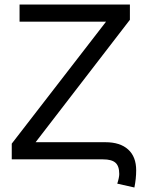

<svg xmlns="http://www.w3.org/2000/svg" viewBox="-20 -708 651 853"><path d="M32.2 0V-69.8L451.2 -611.8H66.9V-688H557.1V-620.1L138.2 -76.2H448.2Q513.7 -76.2 549.3 -43.9Q585 -11.7 585 48.8Q585 85 577.1 125L501 107.9Q509.8 80.6 509.8 64.9Q509.8 29.8 492.9 14.9Q476.1 0 438 0Z"/></svg>

Font: Libra Sans Modern
Style: Regular
Weight: 400
Foundry: Stefan Peev, Context Ltd
Version: Version 1.000